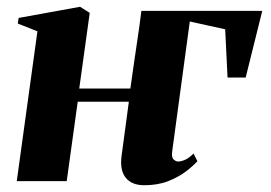

<svg xmlns="http://www.w3.org/2000/svg" viewBox="-20 -535 800 567"><path d="M365 -273.5Q368 -294.5 371.2 -317.5Q374.5 -340.5 378 -364.5Q381.5 -388.5 385 -412.2Q388.5 -436 391.8 -459Q395 -482 397.5 -503H754.5L705.5 -306H652L645 -448.5L540.5 -471.5L488.5 -88Q486 -70 492.8 -64Q499.5 -58 506 -58Q515 -58 526.8 -63.2Q538.5 -68.5 551.5 -81.5L563 -59Q550.5 -45 528.8 -28.5Q507 -12 476.5 0Q446 12 406 12Q369 12 351.2 -10.2Q333.5 -32.5 339 -74.5L360.5 -234.5H209.5L177 0H29.5L90.5 -442.5L32.5 -465.5L35 -482L216.5 -515L245 -497L214 -273.5Z"/></svg>

Font: Merriweather 144pt ExtraBold
Style: Italic
Weight: 800
Italic angle: -7.8°
Version: Version 2.101